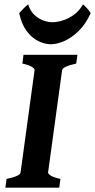

<svg xmlns="http://www.w3.org/2000/svg" viewBox="-20 -869 440 889"><path d="M338.4 -615.2 333 -574.7Q270 -561 267.6 -544.4L202.6 -70.3Q202.1 -64.5 215.1 -55.9Q228 -47.4 259.8 -40.5L254.4 0H4.9L10.3 -40.5Q73.2 -53.7 75.2 -70.3L140.1 -544.4Q141.1 -550.3 128.2 -559.1Q115.2 -567.9 83.5 -574.7L88.9 -615.2ZM399.9 -808.1Q376 -755.9 342.8 -724.1Q309.6 -692.4 275.9 -678.2Q242.2 -664.1 216.3 -664.1Q188 -664.1 158 -678.5Q127.9 -692.9 104 -724.6Q80.1 -756.3 68.8 -808.1Q75.7 -816.4 89.4 -830.1Q103 -843.8 110.4 -848.6Q120.1 -817.9 139.6 -799.8Q159.2 -781.7 181.4 -773.9Q203.6 -766.1 222.2 -766.1Q242.7 -766.1 269 -773.9Q295.4 -781.7 321 -799.8Q346.7 -817.9 364.3 -848.6Q371.1 -843.8 383.1 -830.6Q395 -817.4 399.9 -808.1Z"/></svg>

Font: Gentium Book Plus
Style: Bold Italic
Weight: 700
Italic angle: -8°
Designer: Victor Gaultney, Annie Olsen, Iska Routamaa, Becca Hirsbrunner
Foundry: SIL International
Version: Version 6.101